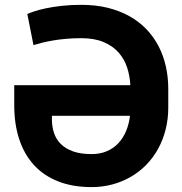

<svg xmlns="http://www.w3.org/2000/svg" viewBox="-20 -757 748 787"><path d="M514.2 -407.7Q512.4 -445.3 501.1 -480.1Q489.7 -514.9 466.1 -541.7Q442.5 -568.5 404.8 -584.5Q367.2 -600.5 313.2 -600.5Q279.5 -600.5 250 -597.8Q220.5 -595.2 196 -590.9Q171.5 -586.6 151.6 -581.7Q131.7 -576.7 117.2 -572.1L92 -699.6Q100.9 -703.8 119.9 -710.2Q138.8 -716.6 167.1 -722.7Q195.3 -728.7 232.2 -733Q269.2 -737.2 313.2 -737.2Q372.5 -737.2 421.9 -725Q471.2 -712.7 510.8 -690.5Q550.4 -668.3 580.3 -637.1Q610.1 -605.8 630 -567.5Q649.9 -529.1 659.8 -484.9Q669.7 -440.7 669.7 -392.8V-316.1Q669.7 -268.1 658.7 -225.3Q647.7 -182.5 627.7 -146.3Q607.6 -110.1 579.2 -81.1Q550.8 -52.2 515.8 -32Q480.8 -11.7 440.3 -0.9Q399.9 9.9 355.5 9.9Q277.7 9.9 218.4 -13.5Q159.1 -36.9 119.1 -80.6Q79.2 -124.3 58.8 -186.3Q38.4 -248.2 38.4 -325.3V-407.7ZM355.5 -125.4Q390.6 -125.4 418.1 -137.3Q445.7 -149.1 465.4 -170.3Q485.1 -191.4 497 -220.2Q508.9 -248.9 512.8 -282.3H192.8V-267.8Q192.8 -237.6 201.5 -211.6Q210.2 -185.7 229.6 -166.5Q248.9 -147.4 279.8 -136.4Q310.7 -125.4 355.5 -125.4Z"/></svg>

Font: Cannonade
Style: Bold
Weight: 700
Designer: Rasmus Andersson
Foundry: rsms
Version: Version 3.012;git-f93a4a705